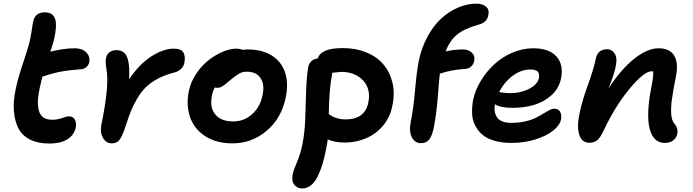

<svg xmlns="http://www.w3.org/2000/svg" viewBox="-20 -780 3831 1061"><path d="M252.9 13.2Q189.9 13.2 146.5 -8.5Q103 -30.3 82.3 -69.8Q61.5 -109.4 56.9 -165Q52.2 -220.7 66.9 -288.1Q78.6 -345.7 105.5 -425.8Q132.3 -505.9 140.1 -536.1Q149.4 -569.8 155 -610.4Q160.6 -650.9 164.1 -664.1Q175.3 -711.9 228 -711.9Q272 -711.9 284.4 -675.8Q296.9 -639.6 277.8 -558.1Q272.5 -537.1 257.8 -494.1Q331.1 -513.2 394 -513.2Q433.6 -513.2 456.3 -490.7Q479 -468.3 473.1 -437Q470.2 -420.4 457.5 -409.4Q444.8 -398.4 425.8 -397Q359.9 -392.6 312.3 -383.3Q264.6 -374 213.9 -356Q206.5 -327.1 199.2 -293Q185.5 -228.5 190.7 -189.7Q195.8 -150.9 214.8 -134.5Q233.9 -118.2 270 -118.2Q296.4 -118.2 323 -127.7Q349.6 -137.2 360.8 -137.2Q383.3 -137.2 393.3 -119.6Q403.3 -102.1 398.9 -76.2Q389.6 -33.2 352.1 -10Q314.5 13.2 252.9 13.2Z M596.7 12.2Q566.9 12.2 549.6 -17.3Q532.2 -46.9 539.6 -87.9Q585 -306.2 568.4 -397Q561 -437 566.4 -460.9Q569.8 -479.5 585.2 -491.2Q600.6 -502.9 621.6 -502.9Q649.9 -502.9 666.3 -488.5Q682.6 -474.1 689.7 -438.2Q696.8 -402.3 693.4 -341.8Q748.5 -424.3 815.4 -467.8Q882.3 -511.2 941.4 -511.2Q981 -511.2 993.4 -490Q1005.9 -468.8 998.5 -431.2Q994.6 -412.6 979 -397.9Q963.4 -383.3 935.5 -377Q887.7 -364.7 849.9 -344Q812 -323.2 786.1 -298.1Q760.3 -272.9 738.8 -236.8Q717.3 -200.7 703.4 -166Q689.5 -131.3 674.3 -83Q655.3 -25.9 640.4 -6.8Q625.5 12.2 596.7 12.2Z M1264.2 12.2Q1177.2 12.2 1116.5 -25.9Q1055.7 -64 1031.7 -128.9Q1007.8 -193.8 1022.9 -273.9Q1032.7 -324.2 1062.3 -369.6Q1091.8 -415 1129.9 -445.3Q1168 -475.6 1209.5 -493.4Q1251 -511.2 1287.1 -511.2Q1305.2 -511.2 1321.3 -504.9Q1338.9 -506.8 1348.1 -506.8Q1429.2 -506.8 1482.9 -472.4Q1536.6 -438 1555.7 -378.4Q1574.7 -318.8 1559.1 -242.2Q1536.1 -127.4 1454.1 -57.6Q1372.1 12.2 1264.2 12.2ZM1151.4 -252.9Q1137.7 -187 1169.4 -147.9Q1201.2 -108.9 1268.1 -108.9Q1328.6 -108.9 1373.5 -149.2Q1418.5 -189.5 1431.2 -255.9Q1443.4 -314 1419.4 -348.9Q1395.5 -383.8 1344.2 -383.8Q1320.8 -383.8 1303 -374Q1285.2 -364.3 1255.4 -339.8Q1249 -335 1237.3 -324.7Q1225.6 -314.5 1221.2 -311.3Q1216.8 -308.1 1208.7 -303Q1200.7 -297.9 1193.8 -296.4Q1187 -294.9 1178.2 -294.9Q1172.9 -294.9 1167 -296.9Q1155.8 -276.4 1151.4 -252.9Z M1649.9 261.2Q1622.1 261.2 1606 240.5Q1589.8 219.7 1597.7 182.1Q1601.6 161.6 1621.1 115.7Q1640.6 69.8 1650.9 19Q1663.6 -43.9 1666.5 -118.2Q1669.4 -192.4 1671.4 -269.3Q1673.3 -346.2 1682.6 -405.8Q1686 -428.2 1700.9 -442.1Q1715.8 -456.1 1734.9 -456.1Q1746.6 -487.3 1780.3 -500.7Q1814 -514.2 1875 -514.2Q1945.8 -514.2 2003.4 -491Q2061 -467.8 2097.4 -425.5Q2133.8 -383.3 2148.4 -324.5Q2163.1 -265.6 2147.9 -193.8Q2136.2 -133.8 2098.4 -87.6Q2060.5 -41.5 2004.9 -16.8Q1949.2 7.8 1884.8 7.8Q1831.5 7.8 1791 -9.8Q1788.6 12.2 1781.7 45.9Q1772.5 92.8 1761.5 128.7Q1750.5 164.6 1734.9 196Q1719.2 227.5 1697.8 244.4Q1676.3 261.2 1649.9 261.2ZM1814.9 -368.2Q1798.8 -288.1 1796.9 -149.9Q1810.1 -140.6 1818.8 -135.7Q1827.6 -130.9 1846.9 -125.5Q1866.2 -120.1 1888.7 -120.1Q1997.6 -120.1 2015.6 -214.8Q2030.3 -288.6 1986.1 -335.7Q1941.9 -382.8 1864.7 -382.8Q1860.8 -382.8 1815.9 -377.9Q1815.9 -371.1 1814.9 -368.2Z M2305.7 11.2Q2273.9 11.2 2256.6 -20.3Q2239.3 -51.8 2249.5 -105Q2265.1 -182.1 2273.7 -282Q2282.2 -381.8 2293.9 -441.9Q2309.1 -516.1 2342.3 -577.4Q2375.5 -638.7 2418.7 -678Q2461.9 -717.3 2512 -738.5Q2562 -759.8 2612.8 -759.8Q2645.5 -759.8 2665.3 -743.9Q2685.1 -728 2678.7 -696.8Q2671.4 -656.2 2626 -644Q2546.9 -622.6 2505.9 -588.9Q2464.8 -555.2 2442.9 -496.1Q2491.2 -506.8 2539.6 -506.8Q2568.4 -506.8 2587.2 -489.3Q2606 -471.7 2600.6 -443.8Q2596.7 -424.8 2583.5 -412.6Q2570.3 -400.4 2548.8 -398.9Q2477.5 -395 2410.6 -373Q2407.2 -349.6 2399.9 -251.5Q2392.6 -153.3 2377 -74.2Q2366.7 -25.9 2350.3 -7.3Q2334 11.2 2305.7 11.2Z M2807.1 9.8Q2753.4 9.8 2712.2 -2.2Q2670.9 -14.2 2645.8 -35.6Q2620.6 -57.1 2605.5 -86.9Q2590.3 -116.7 2588.9 -151.9Q2587.4 -187 2594.2 -226.1Q2604.5 -278.3 2634.8 -329.6Q2665 -380.9 2708.3 -421.9Q2751.5 -462.9 2809.1 -488Q2866.7 -513.2 2927.2 -513.2Q3012.7 -513.2 3054.2 -468.8Q3095.7 -424.3 3080.1 -345.2Q3068.8 -291.5 3027.8 -254.2Q2986.8 -216.8 2931.6 -200.4Q2876.5 -184.1 2812 -184.1Q2745.1 -184.1 2715.3 -204.1Q2707 -158.7 2728 -129.9Q2749 -101.1 2806.2 -101.1Q2846.7 -101.1 2881.8 -109.1Q2917 -117.2 2939.9 -128.7Q2962.9 -140.1 2981.4 -151.6Q3000 -163.1 3015.1 -171.1Q3030.3 -179.2 3042 -179.2Q3065.9 -179.2 3075.4 -162.1Q3085 -145 3080.1 -119.1Q3073.2 -86.9 3035.6 -57.4Q2998 -27.8 2936.8 -9Q2875.5 9.8 2807.1 9.8ZM2911.1 -396Q2859.9 -396 2813 -361.1Q2766.1 -326.2 2738.3 -271Q2777.8 -265.1 2797.4 -265.1Q2856.4 -265.1 2903.1 -288.6Q2949.7 -312 2958 -348.1Q2962.4 -372.6 2951.4 -384.3Q2940.4 -396 2911.1 -396Z M3654.3 9.8Q3590.8 9.8 3570.3 -67.4Q3549.8 -144.5 3579.1 -296.9Q3592.8 -364.7 3589.4 -384.8Q3586.4 -386.2 3581.1 -386.2Q3539.6 -386.2 3459.7 -290.3Q3379.9 -194.3 3316.9 -61Q3297.9 -20 3281 -5.6Q3264.2 8.8 3237.3 8.8Q3194.3 8.8 3180.7 -36.1Q3167 -81.1 3182.1 -150.9Q3196.3 -221.7 3228.8 -310.5Q3261.2 -399.4 3272 -454.1Q3282.2 -507.8 3335 -507.8Q3361.3 -507.8 3376.7 -484.1Q3392.1 -460.4 3383.3 -418.9Q3380.9 -402.8 3376 -385.5Q3371.1 -368.2 3367.4 -357.2Q3363.8 -346.2 3355 -324Q3346.2 -301.8 3342.3 -291Q3413.1 -398.9 3485.6 -456.1Q3558.1 -513.2 3619.1 -513.2Q3681.6 -513.2 3705.8 -472.2Q3730 -431.2 3715.3 -358.9Q3699.2 -277.3 3692.9 -230.5Q3686.5 -183.6 3689.2 -148.7Q3691.9 -113.8 3707 -96.2Q3729.5 -70.3 3722.2 -39.1Q3717.8 -17.1 3699.5 -3.7Q3681.2 9.8 3654.3 9.8Z"/></svg>

Font: Shantell Sans Normal
Style: Italic
Weight: 600
Italic angle: -11.31°
Designer: Stephen Nixon, Anya Danilova, Shantell Martin
Foundry: Arrow Type
Version: Version 1.006;[559af2be0]